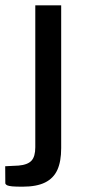

<svg xmlns="http://www.w3.org/2000/svg" viewBox="-44 -537 329 723"><path d="M40.8 166Q15.1 166 2.1 164.8Q-10.9 163.5 -16.6 161Q-22.3 158.5 -24 154L-24.4 89L25.9 86.5Q60.1 83.6 74.5 68.1Q88.9 52.6 88.9 17.6V-517H186.4V20.8Q186.4 71 172 102.7Q157.6 134.4 125.7 150.2Q93.8 166 40.8 166Z"/></svg>

Font: Public Sans VF
Style: Regular
Weight: 400
Designer: Pablo Impallari, Rodrigo Fuenzalida (Modified by Dan O. Williams and USWDS)
Version: Version 1.003